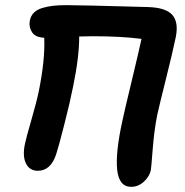

<svg xmlns="http://www.w3.org/2000/svg" viewBox="-20 -702 714 742"><path d="M126 -42Q94.7 -42 80.6 -69.8Q66.4 -97.7 76.2 -145Q80.1 -165.5 100.6 -236.3Q121.1 -307.1 129.9 -349.1Q154.8 -472.7 150.9 -556.2Q116.2 -557.6 103.5 -577.9Q90.8 -598.1 95.2 -622.1Q98.6 -640.6 110.8 -652.8Q123 -665 143.3 -671.1Q163.6 -677.2 185.5 -679.7Q207.5 -682.1 237.8 -682.1Q289.1 -682.1 550.8 -674.8Q620.6 -672.9 645.8 -644.5Q670.9 -616.2 659.2 -558.1Q647.9 -502.9 620.8 -394.8Q593.8 -286.6 587.9 -258.8Q576.2 -201.7 570.3 -127.4Q564.5 -53.2 563 -44.9Q558.1 -20.5 536.4 -0.2Q514.6 20 486.8 20Q439.9 20 432.9 -45.7Q425.8 -111.3 453.1 -235.8Q460.4 -270.5 488 -385Q515.6 -499.5 526.9 -551.8Q446.3 -562 338.9 -562Q330.6 -562 313 -561.5Q295.4 -561 286.1 -561Q286.1 -480.5 262.2 -366.2Q251.5 -311 229 -222.7Q206.5 -134.3 196.8 -105Q175.8 -42 126 -42Z"/></svg>

Font: Shantell Sans Irregular
Style: Italic
Weight: 600
Italic angle: -11.31°
Designer: Stephen Nixon, Anya Danilova, Shantell Martin
Foundry: Arrow Type
Version: Version 1.006;[9816181b4]